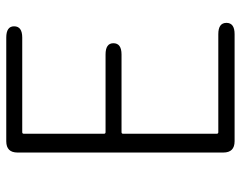

<svg xmlns="http://www.w3.org/2000/svg" viewBox="-98 -671 769 613"><g transform="rotate(-90 286.5 -364.5)"><path d="M142 0Q106 0 106 -36V-693Q106 -729 142 -729H473Q509 -729 509 -704Q509 -678 473 -678H171Q166 -678 166 -673V-417Q166 -412 171 -412H419Q455 -412 455 -387Q455 -361 419 -361H171Q166 -361 166 -356V-57Q166 -52 171 -52H484Q520 -52 520 -26Q520 0 484 0Z"/></g></svg>

Font: Resource Han Rounded JP Light
Style: Regular
Weight: 300
Designer: Cyano Hao (round all glyphs); Ryoko NISHIZUKA 西塚涼子 (kana, bopomofo & ideographs); Paul D. Hunt (Latin, Greek & Cyrillic)
Foundry: Cyano Hao
Version: 0.990